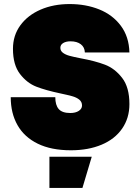

<svg xmlns="http://www.w3.org/2000/svg" viewBox="-20 -730 690 948"><path d="M33 -250H253Q253 -211 270 -191.5Q287 -172 327 -172Q353 -172 369 -182.5Q385 -193 385 -209Q385 -227 371.5 -238Q358 -249 336.5 -255Q315 -261 277 -269Q206 -284 159.5 -302Q113 -320 78.5 -365Q44 -410 44 -489Q44 -555 80.5 -605Q117 -655 180.5 -682.5Q244 -710 324 -710Q404 -710 470 -683.5Q536 -657 576.5 -603Q617 -549 619 -471H399Q398 -497 379 -511.5Q360 -526 328 -526Q306 -526 292 -517.5Q278 -509 278 -494Q278 -479 290.5 -469.5Q303 -460 323 -454.5Q343 -449 379 -442Q450 -429 498.5 -410.5Q547 -392 583 -345.5Q619 -299 619 -216Q619 -147 583 -95Q547 -43 481.5 -15.5Q416 12 330 12Q233 12 166.5 -20.5Q100 -53 66.5 -112Q33 -171 33 -250ZM224 44H433L387 198H224Z"/></svg>

Font: Azeret Mono Black
Style: Regular
Weight: 900
Designer: Martin Vácha
Foundry: Displaay
Version: Version 1.000; Glyphs 3.0.3, build 3074